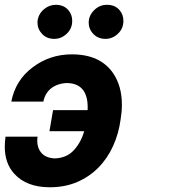

<svg xmlns="http://www.w3.org/2000/svg" viewBox="-21 -785 741 815"><path d="M426.5 -620Q393.1 -620 372.5 -643.8Q355.5 -663 355.5 -688.9Q355.5 -718.8 378.6 -741.8Q401.3 -764.6 433.2 -764.6Q468 -764.6 487.2 -741.1Q502.8 -722.3 502.8 -696.7Q502.8 -663.4 479.4 -641.7Q456.7 -620 426.5 -620ZM209.2 -620Q177.6 -620 157.7 -641Q138.1 -661.6 138.1 -689.3Q138.1 -704.5 145.1 -719.6Q152 -734.7 166.9 -746.8Q188.9 -764.6 215.9 -764.6Q250.7 -764.6 269.9 -741.1Q285.5 -722.3 285.5 -696.7Q285.5 -663.4 262.1 -641.7Q239.3 -620 209.2 -620ZM190.3 9.9Q92 9.9 39.8 -47.2Q-0.7 -91.3 -0.7 -162.3Q-0.7 -182.5 2.5 -204.9H138.5Q137.8 -200.3 137.4 -195.8Q137.1 -191.4 137.1 -187.1Q137.1 -156.2 155.2 -135.7Q173.3 -114.7 210.9 -112.6Q262.4 -114 293 -148.1Q323.5 -181.8 336.3 -228H188.9L204.2 -317.5H350.9L351.2 -329.2Q351.2 -430 264.6 -432.5Q245.4 -432.2 228.5 -426.8Q211.6 -421.5 198.3 -411.8Q185 -402 176 -387.4Q166.9 -372.9 163 -353.7H27Q44.7 -444.6 117.2 -498.9Q190 -554.3 284.1 -554.3Q404.1 -554.3 459.2 -474.4Q496.4 -419.4 496.4 -340.6Q496.4 -310.7 491.1 -278.8Q483 -218 459.2 -165.5Q435.4 -112.9 397 -73.9Q358.7 -34.8 306.6 -12.4Q254.6 9.9 190.3 9.9Z"/></svg>

Font: Linik Sans
Style: Bold Italic
Weight: 700
Italic angle: 9°
Designer: Fonts by Rasmus Andersson / Changes by Cristiano Sobral with parts from Marc Monis
Foundry: rsms
Version: Version 3.020; ttfautohint (v1.6)